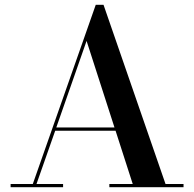

<svg xmlns="http://www.w3.org/2000/svg" viewBox="-20 -785 814 805"><path d="M24.5 -13.5H117.5L381.5 -765H414L674 -13.5H749.5V0H438.5V-13.5H536.5L464.5 -237H211.5L133 -13.5H244.5V0H24.5ZM343 -613.5 216 -250.5H460Z"/></svg>

Font: Bodoni* 16 Medium
Style: Regular
Weight: 500
Version: Version 2.2